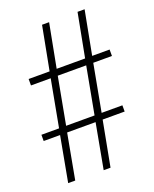

<svg xmlns="http://www.w3.org/2000/svg" viewBox="-135 -791 699 869"><g transform="rotate(-20 214.5 -357.0)"><path d="M41 0H75L115 -217H252L212 0H245L286 -217H392V-247H292L334 -473H424V-504H340L380 -714H346L306 -504H169L209 -714H175L135 -504H34V-473H129L87 -247H2V-217H81ZM121 -247 163 -473H300L258 -247Z"/></g></svg>

Font: Noto Serif Tamil ExtraCondensed ExtraLight
Style: Regular
Weight: 200
Width: 2
Designer: Indian Type Foundry, Tom Grace, and the Monotype Design Team
Foundry: Monotype Imaging Inc.
Version: Version 2.004